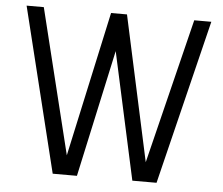

<svg xmlns="http://www.w3.org/2000/svg" viewBox="-51 -757 947 814"><g transform="rotate(5 423.0 -350.0)"><path d="M202.1 0 29.8 -700.2H103L254.9 -83L389.2 -700.2H457L590.8 -83L743.2 -700.2H815.9L644 0H541L422.9 -541L305.2 0Z"/></g></svg>

Font: Uncut Sans
Style: Regular
Weight: 400
Designer: Kasper Nordkvist
Foundry: UNCUT.wtf
Version: Version 1.304;Glyphs 3.2 (3246)